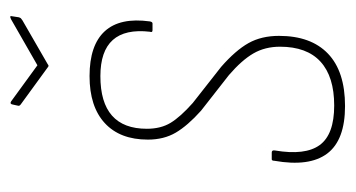

<svg xmlns="http://www.w3.org/2000/svg" viewBox="-178 -502 689 372"><g transform="rotate(-90 166.0 -316.5)"><path d="M146 8Q80 8 54 -26.5Q28 -61 40 -129Q40 -134 43 -134H56Q61 -134 60 -128Q50 -69 70.5 -41Q91 -13 147 -13Q203 -13 232 -39.5Q261 -66 261 -118Q261 -147 248 -169.5Q235 -192 206 -217L137 -271Q108 -297 94.5 -320Q81 -343 81 -374Q81 -428 113 -457.5Q145 -487 204 -487Q264 -487 291 -457.5Q318 -428 310 -370Q309 -365 306 -365H293Q288 -365 290 -370Q301 -466 204 -466Q102 -466 102 -376Q102 -349 113.5 -330Q125 -311 152 -287L222 -232Q254 -204 268 -179Q282 -154 282 -120Q282 -58 247.5 -25Q213 8 146 8ZM314 -639Q322 -643 320 -637L318 -624Q317 -621 316 -620Q315 -619 312 -617L227 -568Q224 -565 221 -568L151 -619Q148 -621 147 -622.5Q146 -624 147 -627L149 -636Q150 -642 155 -639L225 -588Z"/></g></svg>

Font: Sofia Sans Condensed Thin
Style: Italic
Weight: 250
Italic angle: -9°
Version: Version 4.100